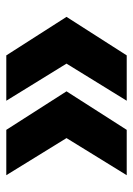

<svg xmlns="http://www.w3.org/2000/svg" viewBox="76 -578 432 625"><g transform="rotate(-90 292.5 -265.0)"><path d="M277.6 -69 398.4 -265 277.6 -461H425.2L550.6 -265L425.2 -69ZM35.2 -69 156 -265 35.2 -461H182.8L308.2 -265L182.8 -69Z"/></g></svg>

Font: Work Sans
Style: Regular
Weight: 400
Designer: Wei Huang
Foundry: Wei Huang
Version: Version 2.006; ttfautohint (v1.8.1.43-b0c9)